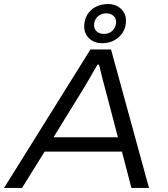

<svg xmlns="http://www.w3.org/2000/svg" viewBox="-38 -931 831 951"><path d="M-18 0 410 -686H512L700 0H613L566 -180H183L71 0ZM227 -251H546L487 -476Q484 -488 479 -506Q474 -524 469 -543.5Q464 -563 460 -581Q456 -599 452 -611H445Q433 -590 417.5 -563.5Q402 -537 388 -513Q374 -489 365 -475ZM468 -717Q429 -717 404 -740.5Q379 -764 379 -800Q379 -832 394 -857.5Q409 -883 436 -897Q463 -911 497 -911Q536 -911 561 -887.5Q586 -864 586 -828Q586 -796 570.5 -771Q555 -746 528.5 -731.5Q502 -717 468 -717ZM476 -763Q494 -763 507.5 -770.5Q521 -778 529 -792Q537 -806 537 -823Q537 -841 523.5 -853Q510 -865 489 -865Q472 -865 458 -857.5Q444 -850 436 -836.5Q428 -823 428 -805Q428 -787 441.5 -775Q455 -763 476 -763Z"/></svg>

Font: Archivo SemiExpanded Light
Style: Italic
Weight: 300
Width: 6
Italic angle: -10°
Designer: Hector Gatti
Foundry: Omnibus-Type
Version: Version 2.001